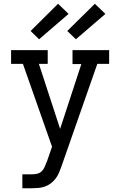

<svg xmlns="http://www.w3.org/2000/svg" viewBox="-20 -787 640 1022"><path d="M99 215V141H148Q163 141 177 138Q191 135 201.5 125Q212 115 217.5 102Q223 89 228 76V75H229L257 -6L102 -447H39V-520H234V-447H187L300 -101L413 -446H366V-520H561V-447H498L307 99Q301 116 294 132.5Q287 149 276 163.5Q265 178 250.5 189Q236 200 219 206Q202 212 184 213.5Q166 215 148 215ZM384 -578 338 -622 485 -767 541 -713ZM188 -578 143 -622 289 -767 345 -713Z"/></svg>

Font: Iosevka HT Extended
Style: Regular
Weight: 400
Width: 7
Monospace: yes
Designer: Belleve Invis
Foundry: Belleve Invis
Version: Version 32.3.0; ttfautohint (v1.8.4)